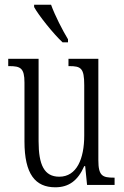

<svg xmlns="http://www.w3.org/2000/svg" viewBox="-20 -786 526 816"><path d="M246 -606H269V-619C246 -657 213 -721 197 -766H125V-756C144 -721 207 -642 246 -606ZM215 10C272 10 311 -18 338 -80H342L350 0H467V-31H464C416 -31 398 -38 398 -105V-536H271V-505H274C324 -505 338 -497 338 -424V-210C338 -111 306 -35 232 -35C168 -35 144 -85 144 -186V-536H15V-505H19C67 -505 84 -497 84 -435V-185C84 -46 130 10 215 10Z"/></svg>

Font: Noto Serif Thai ExtraCondensed Light
Style: Regular
Weight: 300
Width: 2
Designer: Monotype Design Team
Foundry: Monotype Imaging Inc.
Version: Version 2.002